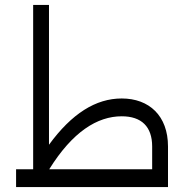

<svg xmlns="http://www.w3.org/2000/svg" viewBox="-20 -756 759 776"><path d="M472 -358C367 -358 270 -297 178 -171V-736H114V-72H45V0H659V-164C659 -288 583 -358 472 -358ZM179 -72C273 -223 373 -286 472 -286C552 -286 595 -244 595 -164V-72Z"/></svg>

Font: UULA Sans
Style: Regular
Weight: 400
Designer: Mohamed Gaber, Laura Garcia Mut
Foundry: Kief Type Foundry
Version: Version 3.006;hotconv 1.0.109;makeotfexe 2.5.65596